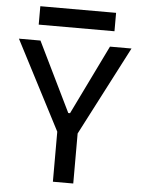

<svg xmlns="http://www.w3.org/2000/svg" viewBox="-58 -909 702 954"><g transform="rotate(5 293.0 -431.5)"><path d="M242.2 0V-249.5L12.2 -693.4H119.6L288.6 -346.7H297.4L466.3 -693.4H573.7L343.8 -249.5V0ZM104 -771.5V-863.3H481.9V-771.5Z"/></g></svg>

Font: Cascadia Mono PL
Style: Regular
Weight: 400
Monospace: yes
Designer: Aaron Bell
Foundry: Saja Typeworks
Version: Version 2404.023; ttfautohint (v1.8.4)